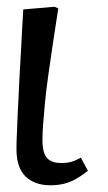

<svg xmlns="http://www.w3.org/2000/svg" viewBox="-20 -536 322 570"><path d="M130 14Q105 14 86.5 7Q68 0 55 -13Q42 -26 35.5 -46Q29 -66 29 -91Q29 -97 29 -105Q29 -113 29.5 -123.5Q30 -134 30.5 -147Q31 -160 31.5 -175Q32 -190 33 -208Q34 -226 35 -246Q36 -266 37 -288.5Q38 -311 39.5 -336Q41 -361 42.5 -388.5Q44 -416 45.5 -446Q47 -476 49 -508L142 -516L153 -511Q144 -454 136.5 -403.5Q129 -353 123 -310Q117 -267 113.5 -231Q110 -195 108 -167.5Q106 -140 106 -120Q106 -96 111.5 -81Q117 -66 129.5 -59Q142 -52 161 -52Q179 -52 191.5 -55.5Q204 -59 220 -68L241 -29Q222 -14 205 -4.5Q188 5 170 9.5Q152 14 130 14Z"/></svg>

Font: Literata
Style: Italic
Weight: 400
Italic angle: -2°
Designer: Latin by Veronika Burian and Jose Scaglione. Greek by Irene Vlachou. Cyrillic by Vera Evstafieva
Foundry: TypeTogether
Version: Version 3.103;gftools[0.9.29]